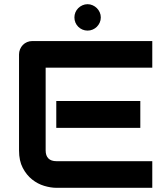

<svg xmlns="http://www.w3.org/2000/svg" viewBox="-20 -896 795 916"><path d="M649.4 -286.1H248.5V-414.1H649.4ZM706.5 0H248.5Q222.2 0 190.9 -9.3Q159.7 -18.6 133.1 -39.8Q106.4 -61 88.6 -95Q70.8 -128.9 70.8 -178.2V-636.2Q70.8 -649.4 75.7 -661.1Q80.6 -672.9 89.1 -681.6Q97.7 -690.4 109.4 -695.3Q121.1 -700.2 134.8 -700.2H706.5V-573.2H197.8V-178.2Q197.8 -153.3 210.9 -140.1Q224.1 -127 249.5 -127H706.5ZM460.9 -813Q460.9 -799.8 455.8 -788.3Q450.7 -776.9 442.1 -768.3Q433.6 -759.8 422.1 -754.9Q410.6 -750 397.9 -750Q384.8 -750 373.3 -754.9Q361.8 -759.8 353.3 -768.3Q344.7 -776.9 339.8 -788.3Q335 -799.8 335 -813Q335 -825.7 339.8 -837.2Q344.7 -848.6 353.3 -857.2Q361.8 -865.7 373.3 -870.8Q384.8 -876 397.9 -876Q410.6 -876 422.1 -870.8Q433.6 -865.7 442.1 -857.2Q450.7 -848.6 455.8 -837.2Q460.9 -825.7 460.9 -813Z"/></svg>

Font: Audiowide
Style: Regular
Weight: 400
Version: Version 1.003